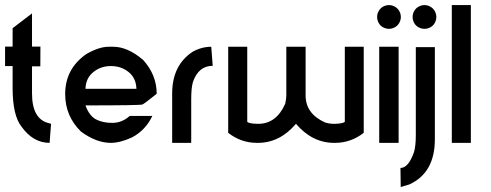

<svg xmlns="http://www.w3.org/2000/svg" viewBox="-20 -564 1940 758"><path d="M29.8 -452.6 106.4 -511.2V-379.9H139.6L139.2 -302.2H106.4V-195.3Q106.4 -94.7 171.4 -78.1L181.6 -75.2L175.8 0Q110.8 0 64.9 -64Q29.8 -108.4 29.8 -216.8V-303.2H0V-379.9H29.8Z M518.6 -213.4Q517.1 -254.9 489.3 -278.3Q459.5 -303.2 418 -303.2Q376.5 -303.2 347.2 -278.3Q318.8 -254.9 317.4 -213.4ZM408.7 -379.4H427.2Q483.9 -379.4 544.9 -327.6Q598.6 -268.6 598.6 -193.8Q550.8 -155.3 542.7 -151.6Q534.7 -147.9 317.4 -147.9Q332.5 -106.4 359.4 -92.5Q386.2 -78.6 424.1 -78.9Q461.9 -79.1 492.2 -106.4H581.5Q554.2 -49.3 501 -21.5Q454.1 0 417.5 0Q360.4 0 299.8 -44.4Q237.3 -105.5 237.3 -192.4Q237.3 -292.5 320.8 -350.6Q371.1 -379.4 408.7 -379.4Z M814 -379.4 819.8 -304.2Q763.7 -304.2 741.7 -240.2Q734.9 -216.8 734.9 -173.3V0H659.7V-194.8Q659.7 -306.2 740.2 -359.4Q775.9 -379.4 814 -379.4Z M880.9 -379.4H956.1V-83.5Q960 -76.7 992.7 -75.2H1000Q1070.8 -75.2 1106 -154.3Q1110.4 -174.8 1110.4 -187V-379.4H1186.5V-187Q1186.5 -115.2 1263.2 -80.6Q1279.8 -75.2 1297.4 -75.2H1304.2Q1336.9 -76.7 1341.3 -83.5V-379.4H1416V-39.6Q1365.2 0 1302.7 0H1298.8Q1212.9 0 1148.4 -75.2Q1084.5 0 998.5 0H994.1Q931.6 0 880.9 -39.6Z M1477.1 -379.4H1553.7V0H1477.1ZM1515.6 -543.9Q1527.3 -543.9 1538.6 -537.8Q1549.8 -531.7 1556.2 -520.5Q1562.5 -509.3 1562.5 -497.1Q1562.5 -484.9 1556.2 -473.6Q1549.8 -462.4 1538.8 -456.3Q1527.8 -450.2 1515.6 -450.2Q1503.4 -450.2 1492.2 -456.3Q1481 -462.4 1474.9 -473.6Q1468.8 -484.9 1468.8 -497.1Q1468.8 -509.3 1475.1 -520.5Q1481.4 -531.7 1492.4 -537.8Q1503.4 -543.9 1515.6 -543.9Z M1621.6 -377.9H1696.8V-14.2Q1696.8 118.2 1596.2 164.1L1562 174.3L1561 99.1Q1592.8 99.1 1614.7 35.6Q1621.6 12.2 1621.6 -31.2ZM1655.8 -543.9Q1667.5 -543.9 1678.7 -537.8Q1689.9 -531.7 1696.3 -520.5Q1702.6 -509.3 1702.6 -497.1Q1702.6 -484.9 1696.5 -473.6Q1690.4 -462.4 1679.2 -456.3Q1668 -450.2 1655.8 -450.2Q1643.6 -450.2 1632.3 -456.3Q1621.1 -462.4 1615 -473.6Q1608.9 -484.9 1608.9 -497.1Q1608.9 -509.3 1615.2 -520.5Q1621.6 -531.7 1632.8 -537.8Q1644 -543.9 1655.8 -543.9Z M1763.7 -543.9H1838.9V0H1763.7Z"/></svg>

Font: Gasq
Style: Regular
Weight: 400
Designer: Husham Jawad
Version: Version 1.00;December 29, 2020;FontCreator 13.0.0.2683 32-bi